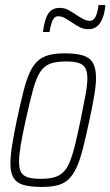

<svg xmlns="http://www.w3.org/2000/svg" viewBox="-20 -728 435 756"><path d="M144 8Q99 8 72 0Q45 -8 33 -28Q21 -48 21 -84Q21 -113 27.5 -154.5Q34 -196 46 -254Q60 -319 71.5 -365Q83 -411 96.5 -441Q110 -471 128 -487.5Q146 -504 172 -511Q198 -518 235 -518Q280 -518 307 -509.5Q334 -501 346 -480Q358 -459 358 -421Q358 -393 351 -351.5Q344 -310 332 -254Q318 -189 306.5 -143.5Q295 -98 281.5 -68.5Q268 -39 250 -22Q232 -5 206.5 1.5Q181 8 144 8ZM140 -24Q171 -24 192 -29.5Q213 -35 228 -49Q243 -63 254 -89Q265 -115 275 -155.5Q285 -196 297 -254Q309 -313 316.5 -353Q324 -393 324 -419Q324 -446 315.5 -460.5Q307 -475 288.5 -480.5Q270 -486 239 -486Q201 -486 177 -477Q153 -468 137.5 -443.5Q122 -419 109.5 -373Q97 -327 81 -254Q68 -196 61.5 -156Q55 -116 55 -90Q55 -63 63.5 -49Q72 -35 90.5 -29.5Q109 -24 140 -24ZM149 -602Q154 -638 162 -658.5Q170 -679 183 -688Q196 -697 215 -697Q234 -697 249.5 -688.5Q265 -680 281 -669Q295 -660 308 -653Q321 -646 334 -646Q348 -646 356 -661.5Q364 -677 368 -708H395Q392 -675 383 -654Q374 -633 360.5 -623Q347 -613 327 -613Q310 -613 295 -620.5Q280 -628 264 -639Q251 -648 237 -656Q223 -664 208 -664Q195 -664 187.5 -648.5Q180 -633 175 -602Z"/></svg>

Font: Saira Condensed Thin
Style: Italic
Weight: 250
Width: 3
Italic angle: -12°
Designer: Hector Gatti with collaboration of the Omnibus-Type team
Foundry: Omnibus-Type
Version: Version 1.101